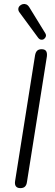

<svg xmlns="http://www.w3.org/2000/svg" viewBox="-20 -965 285 991"><path d="M85 6Q69 6 62 -3.5Q55 -13 58 -31L161 -680Q164 -696 172 -703.5Q180 -711 195 -711Q211 -711 217.5 -702Q224 -693 222 -674L119 -25Q117 -10 109 -2Q101 6 85 6ZM177 -770 82 -899Q74 -909 74.5 -918.5Q75 -928 81.5 -934.5Q88 -941 97 -943.5Q106 -946 115 -942.5Q124 -939 131 -928L214 -793Q219 -784 216.5 -776.5Q214 -769 207.5 -764Q201 -759 192.5 -760Q184 -761 177 -770Z"/></svg>

Font: Nunito ExtraLight Light
Style: Italic
Weight: 300
Italic angle: -9°
Version: Version 3.602